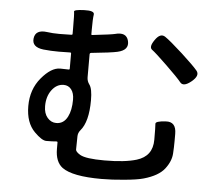

<svg xmlns="http://www.w3.org/2000/svg" viewBox="-56 -853 1112 964"><g transform="rotate(5 500.0 -370.5)"><path d="M489 48Q343 48 291 10Q254 -18 254 -83V-115Q254 -120 249 -120Q229 -118 197 -118Q175 -118 137 -156Q92 -201 92 -285Q92 -369 141 -427.5Q190 -486 235 -486Q266 -486 278 -485Q283 -485 283 -490V-566Q283 -571 278 -571Q252 -570 221 -570Q180 -570 143 -574Q83 -581 89 -626Q95 -671 154 -663Q180 -659 216 -659Q246 -659 276 -660Q282 -660 282 -665V-692Q282 -767 279.5 -777Q277 -787 330 -789Q383 -791 379.5 -770.5Q376 -750 376 -692V-672Q376 -667 381 -668Q478 -679 493 -683Q551 -699 562 -654Q573 -608 514 -595Q483 -588 383 -578Q376 -577 376 -570V-455Q376 -435 388 -419Q403 -399 403 -341Q403 -232 363 -186Q351 -172 351 -153V-148Q350 -118 350 -88Q350 -77 373 -63Q402 -46 496 -46Q599 -46 658 -64Q737 -88 737 -171Q737 -238 735.5 -251.5Q734 -265 786 -268Q839 -272 839 -210V-174Q839 -143 837 -112Q835 -72 805 -33Q775 6 701 27Q670 36 604 42Q543 48 489 48ZM239 -212Q277 -212 296 -250Q313 -283 313 -336Q313 -369 298.5 -387.5Q284 -406 260 -406Q225 -406 200.5 -373.5Q176 -341 176 -292Q176 -255 194.5 -233.5Q213 -212 239 -212ZM898 -480Q859 -448 841.5 -470Q824 -492 764.5 -549.5Q705 -607 687 -620Q669 -633 695 -670Q721 -708 746.5 -691Q772 -674 837 -615Q898 -559 917.5 -535.5Q937 -512 898 -480Z"/></g></svg>

Font: Resource Han Rounded JP Medium
Style: Regular
Weight: 500
Designer: Cyano Hao (round all glyphs); Ryoko NISHIZUKA 西塚涼子 (kana, bopomofo & ideographs); Paul D. Hunt (Latin, Greek & Cyrillic)
Foundry: Cyano Hao
Version: 0.990